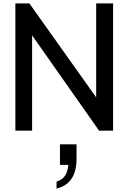

<svg xmlns="http://www.w3.org/2000/svg" viewBox="-20 -765 752 1124"><path d="M70 -745H152L543 -195V-745H642V0H560L168 -558V0H70ZM380 200H331V80H428V165Q428 238 398.5 281.5Q369 325 311 339V298Q374 281 380 200Z"/></svg>

Font: BLUETTI 2.0 Normal
Style: Normal
Weight: 400
Designer: Stijn de Vries
Foundry: tokotype
Version: Version 2.005;October 31, 2023;FontCreator 14.0.0.2814 64-bi